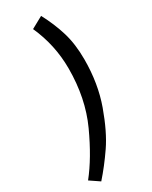

<svg xmlns="http://www.w3.org/2000/svg" viewBox="-274 -853 816 1034"><g transform="rotate(-30 134.0 -336.0)"><path d="M-36 91Q40 -4 107.5 -151.5Q175 -299 175 -484Q175 -630 115 -763L188 -803Q228 -728 250.5 -653.5Q273 -579 273 -484Q273 -334 228 -209Q183 -84 130.5 -7.5Q78 69 23 131Z"/></g></svg>

Font: KoHo SemiBold
Style: Italic
Weight: 600
Italic angle: -10°
Version: Version 1.000; ttfautohint (v1.6)